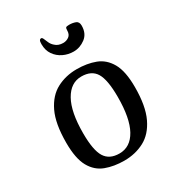

<svg xmlns="http://www.w3.org/2000/svg" viewBox="-182 -872 923 1000"><g transform="rotate(-30 279.5 -371.5)"><path d="M274 13Q212 13 162.5 -5.5Q113 -24 85 -74Q57 -124 57 -219Q57 -334 89 -400.5Q121 -467 175 -495.5Q229 -524 295 -524Q357 -524 406 -505.5Q455 -487 483.5 -437Q512 -387 512 -292Q512 -178 480 -111Q448 -44 394 -15.5Q340 13 274 13ZM270 -32Q336 -32 372.5 -98Q409 -164 409 -292Q409 -395 383.5 -437Q358 -479 297 -479Q233 -479 195.5 -412.5Q158 -346 158 -218Q158 -116 184 -74Q210 -32 270 -32ZM329 -611Q296 -611 267 -625Q238 -639 220 -665Q202 -691 202 -728Q202 -744 205.5 -750Q209 -756 216 -756Q222 -756 226.5 -745Q231 -734 237.5 -719.5Q244 -705 257 -694Q265 -686 277 -681.5Q289 -677 304 -677Q323 -677 338.5 -688Q354 -699 354 -724Q354 -736 357.5 -740Q361 -744 377 -744Q398 -744 415 -737.5Q432 -731 432 -708Q432 -660 399.5 -635.5Q367 -611 329 -611Z"/></g></svg>

Font: BriemHand
Style: Regular
Weight: 400
Designer: Gunnlaugur SE Briem, Eben Sorkin
Foundry: Sorkin Type
Version: Version 1.001; ttfautohint (v1.8.4.7-5d5b)